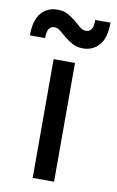

<svg xmlns="http://www.w3.org/2000/svg" viewBox="-113 -751 484 796"><g transform="rotate(10 129.0 -352.5)"><path d="M83 -500H173V0H83ZM194 -565Q168 -565 149.5 -575.5Q131 -586 116.5 -598Q102 -610 89.5 -620.5Q77 -631 64 -631Q50 -631 41.5 -620Q33 -609 33 -580H-31Q-31 -645 -4.5 -675Q22 -705 64 -705Q90 -705 108.5 -694.5Q127 -684 141.5 -672Q156 -660 168 -649.5Q180 -639 194 -639Q208 -639 216.5 -650Q225 -661 225 -690H289Q289 -625 262.5 -595Q236 -565 194 -565Z"/></g></svg>

Font: PT Root UI Medium
Style: Regular
Weight: 500
Designer: Vitaly Kuzmin
Foundry: ParaType Ltd.
Version: Version 2.001G